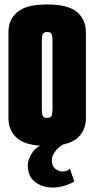

<svg xmlns="http://www.w3.org/2000/svg" viewBox="-20 -648 424 863"><path d="M192 8Q98 8 58 -26Q18 -60 18 -116V-504Q18 -560 58 -594Q98 -628 192 -628Q286 -628 326 -594Q366 -560 366 -504V-116Q366 -60 326 -26Q286 8 192 8ZM192 -118Q207 -118 211.5 -127Q216 -136 216 -158V-464Q216 -487 211.5 -495.5Q207 -504 192 -504Q177 -504 172.5 -495.5Q168 -487 168 -465V-158Q168 -136 172.5 -127Q177 -118 192 -118ZM217 195Q171 195 138 170Q105 145 105 94Q105 68 126.5 36Q148 4 205 -10L282 -7Q252 4 232.5 27Q213 50 213 73Q213 98 228.5 110.5Q244 123 262 123Q272 123 280.5 119.5Q289 116 294 110L314 168Q291 181 266 188Q241 195 217 195Z"/></svg>

Font: Smooch Sans Thin Black
Style: Regular
Weight: 900
Version: Version 1.010